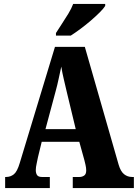

<svg xmlns="http://www.w3.org/2000/svg" viewBox="-20 -951 697 971"><path d="M6 0V-56H11Q33 -56 50 -69.5Q67 -83 80 -127L258 -714H409L580 -118Q590 -84 607.5 -70Q625 -56 648 -56H657V0H348V-56H382Q395 -56 405.5 -63Q416 -70 416 -89Q416 -102 412.5 -117Q409 -132 407 -140L381 -234H191L172 -156Q170 -144 165.5 -124.5Q161 -105 161 -91Q161 -75 167.5 -65.5Q174 -56 192 -56H232V0ZM210 -298H363L317 -489Q310 -520 302.5 -551Q295 -582 290 -614Q283 -583 276.5 -552Q270 -521 262 -492ZM263 -784Q276 -805 293 -830.5Q310 -856 326 -882.5Q342 -909 350 -931H512V-921Q504 -908 484.5 -888.5Q465 -869 439.5 -847Q414 -825 387 -805Q360 -785 338 -771H263Z"/></svg>

Font: Noto Serif Thai ExtraCondensed Black
Style: Regular
Weight: 900
Width: 2
Designer: Monotype Design Team
Foundry: Monotype Imaging Inc.
Version: Version 2.002; ttfautohint (v1.8.4.7-5d5b)